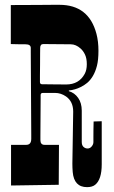

<svg xmlns="http://www.w3.org/2000/svg" viewBox="-20 -770 473 798"><path d="M107.9 -570.8Q107.9 -585.9 85.9 -585.9H73.2Q63.5 -585.9 51.8 -586.2Q40 -586.4 24.9 -586.9V-749Q67.4 -749 94.5 -749.3Q121.6 -749.5 138.7 -749.5L202.1 -750H227.1Q349.1 -750 380.9 -629.4Q389.2 -597.7 389.2 -559.1Q389.2 -520.5 382.8 -496.1Q376.5 -471.7 366 -454.1Q355.5 -436.5 342.3 -425.5Q329.1 -414.6 315.4 -408.2Q292 -396.5 266.1 -394V-391.1Q290 -384.3 304.9 -363Q319.8 -341.8 319.8 -310.1V-180.2Q319.8 -166 327.1 -159.4Q334.5 -152.8 344.2 -152.8Q354 -152.8 361.1 -161.4Q368.2 -169.9 368.2 -179.2Q368.2 -179.2 368.2 -202.1Q368.2 -215.8 368.4 -231Q368.7 -246.1 369.1 -265.1L402.8 -266.1V-86.9Q402.8 -23.9 375.5 -2Q363.3 7.8 341.8 7.8Q287.6 7.8 282.2 -55.2Q280.8 -72.8 280.8 -89.8L284.2 -306.2Q284.2 -348.1 254.4 -369.1Q232.9 -383.8 209 -383.8H158.2Q148.9 -383.8 148.9 -375V-360.4L147.9 -205.6V-188Q147.9 -168 165 -168H225.1L224.1 -2L25.9 1V-168H88.9Q109.9 -168 109.9 -192.9V-211.9L107.9 -551.8ZM160.2 -586.9Q147 -586.9 147 -570.8Q147 -566.4 146.7 -547.1Q146.5 -527.8 146.5 -500L146 -455.1V-429.2Q146 -419.9 154.8 -419.9L195.3 -419.4L254.9 -418.9Q308.1 -418.9 332 -462.9Q340.8 -479 340.8 -503.2Q340.8 -527.3 333.3 -543.2Q325.7 -559.1 314.9 -568.4Q295.4 -585.9 273.9 -585.9Z"/></svg>

Font: Smokum
Style: Regular
Weight: 400
Designer: Astigmatic (AOETI)
Foundry: Astigmatic (AOETI)
Version: Version 1.001